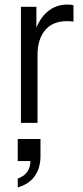

<svg xmlns="http://www.w3.org/2000/svg" viewBox="-20 -540 364 844"><path d="M72 0V-510H140V-392H145V0ZM145 -299 131 -394Q151 -457 188.5 -488.5Q226 -520 276 -520Q294 -520 303 -517V-445Q299 -446 291.5 -446.5Q284 -447 275 -447Q211 -447 178 -407Q145 -367 145 -299ZM58 284V245Q86 235 100 215Q114 195 114 164L142 168H58V71H158V146Q158 197 133.5 233Q109 269 58 284Z"/></svg>

Font: Instrument Sans SemiCondensed
Style: Regular
Weight: 400
Width: 4
Designer: Rodrigo Fuenzalida
Foundry: fragTYPE
Version: Version 1.000;gftools[0.9.28]